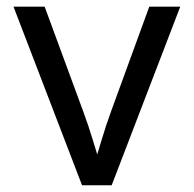

<svg xmlns="http://www.w3.org/2000/svg" viewBox="-20 -549 574 569"><path d="M223.1 0 20 -529.3H112.3L226.1 -220.2Q242.2 -177.2 254.9 -134.5Q267.6 -91.8 280.8 -50.3H255.4Q268.6 -91.8 281.2 -134.5Q293.9 -177.2 309.6 -220.2L422.4 -529.3H514.2L311 0Z"/></svg>

Font: Inter 24pt
Style: Regular
Weight: 400
Designer: Rasmus Andersson
Foundry: rsms
Version: Version 4.001;git-66647c0bb